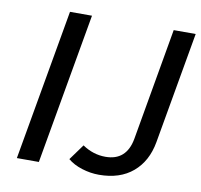

<svg xmlns="http://www.w3.org/2000/svg" viewBox="-79 -784 917 877"><g transform="rotate(10 379.5 -345.0)"><path d="M176 -700H278L155 0H53ZM290 -37 343 -110Q393 -76 450 -76Q547 -76 566 -179L657 -700H759L668 -182Q652 -92 592 -41Q532 10 435 10Q395 10 355.5 -2.5Q316 -15 290 -37Z"/></g></svg>

Font: Niramit Medium
Style: Italic
Weight: 500
Italic angle: -10°
Designer: Katatrad Aksorn Co.,Ltd.
Foundry: Cadson Demak Co.,Ltd.
Version: Version 1.000; ttfautohint (v1.6)